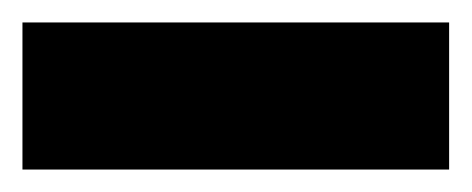

<svg xmlns="http://www.w3.org/2000/svg" viewBox="-20 43 420 171"><path d="M0 194V63H380V194Z"/></svg>

Font: Saira Condensed Black
Style: Regular
Weight: 900
Width: 3
Designer: Hector Gatti with collaboration of the Omnibus-Type team
Foundry: Omnibus-Type
Version: Version 1.101